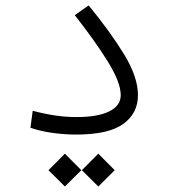

<svg xmlns="http://www.w3.org/2000/svg" viewBox="-20 -490 626 702"><path d="M258.8 2Q215.8 2 171.6 -4.2Q127.4 -10.3 91.3 -22.9L99.6 -85Q139.6 -74.2 179.7 -68.1Q219.7 -62 259.8 -62Q337.4 -62 379.4 -82.8Q421.4 -103.5 421.4 -142.1Q421.4 -188.5 374.8 -263.9Q328.1 -339.4 253.4 -434.6L304.2 -470.2Q382.8 -374.5 433.6 -291.5Q484.4 -208.5 484.4 -142.1Q484.4 -75.7 430.7 -36.9Q377 2 258.8 2ZM217.3 191.9 157.2 132.3 217.3 71.8 277.3 132.3ZM339.4 191.9 279.3 132.3 339.4 71.8 399.4 132.3Z"/></svg>

Font: CaskaydiaMono NF Light
Style: Regular
Weight: 300
Designer: Aaron Bell
Foundry: Saja Typeworks
Version: Version 2111.001; ttfautohint (v1.8.4);Nerd Fonts 3.1.1